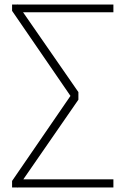

<svg xmlns="http://www.w3.org/2000/svg" viewBox="-20 -734 615 938"><path d="M534 142V182H39V150L350 -303V-228L39 -681V-712H534V-674H65V-714L363 -284V-247L65 184V142Z"/></svg>

Font: Muli ExtraLight
Style: Regular
Weight: 250
Designer: Vernon Adams
Foundry: Vernon Adams
Version: Version 2.100; ttfautohint (v1.8.1.43-b0c9)